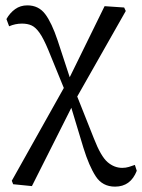

<svg xmlns="http://www.w3.org/2000/svg" viewBox="-20 -499 530 716"><path d="M29 188 24 175 218 -171 160 -313Q142 -356 127.5 -376.5Q113 -397 98 -404Q83 -411 62 -411Q37 -411 14 -401L4 -428Q17 -451 36.5 -465Q56 -479 82 -479Q124 -479 148.5 -446.5Q173 -414 195 -348L240 -211L370 -476L443 -471L449 -458L268 -139L330 17Q356 84 381 105.5Q406 127 436 127Q449 127 460.5 123.5Q472 120 483 116L490 138Q467 197 409 197Q362 197 337 158.5Q312 120 291 52L246 -97L99 195Z"/></svg>

Font: Source Serif 4 Subhead
Style: Regular
Weight: 400
Designer: Frank Grießhammer
Foundry: Adobe Systems Incorporated
Version: Version 4.004;hotconv 1.0.117;makeotfexe 2.5.65602